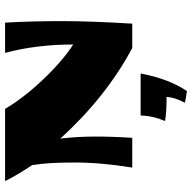

<svg xmlns="http://www.w3.org/2000/svg" viewBox="-20 -520 755 755"><g transform="rotate(-90 357.5 -142.5)"><path d="M646 -500Q652 -395 652 -278.5Q652 -162 642 0H546Q352 -104 190 -283Q198 -216 198 -145.5Q198 -75 193 0H76Q96 -123 96 -227.5Q96 -332 86 -393Q46 -453 23 -500H307Q349 -428 421.5 -351.5Q494 -275 560 -232Q560 -378 527 -500ZM281 33Q281 33 446 33Q425 144 377 215Q347 211 331 207Q352 168 354 135Q292 135 259 129Q279 84 281 33Z"/></g></svg>

Font: Ruslan Display
Style: Regular
Weight: 400
Version: Version 1.000